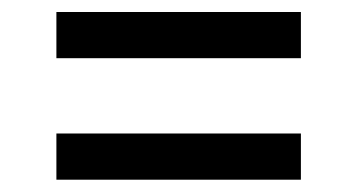

<svg xmlns="http://www.w3.org/2000/svg" viewBox="-20 -495 602 320"><path d="M481.5 -195.5H74V-272.5H481.5ZM481.5 -398H74V-475H481.5Z"/></svg>

Font: Roberto Sans
Style: Regular
Weight: 400
Designer: Google (font) & Cristiano Sobral (main changes)
Version: Version 1.500; ttfautohint (v1.8.4.7-5d5b-dirty)